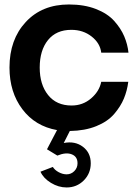

<svg xmlns="http://www.w3.org/2000/svg" viewBox="-20 -575 613 850"><path d="M296.9 -107.9Q346.7 -107.9 383.3 -139.4Q419.9 -170.9 428.2 -212.9H547.9Q543 -173.8 528.6 -138.9Q514.2 -104 485.6 -70.6Q457 -37.1 406.5 -16.6Q356 3.9 289.1 4.9L262.2 58.1Q312 48.3 346.9 74.7Q381.8 101.1 381.8 147.9Q381.8 192.9 350.8 223.9Q319.8 254.9 274.9 254.9Q238.8 254.9 205.3 234.4Q171.9 213.9 159.2 185.1L213.9 164.1Q222.7 178.2 240.2 187.5Q257.8 196.8 274.9 196.8Q294.9 196.8 309.1 182.4Q323.2 168 323.2 147.9Q323.2 118.2 297.6 108.2Q272 98.1 233.9 113.8L188 85.9L231.9 2L232.9 1Q135.7 -16.1 78.9 -91.6Q22 -167 22 -275.9Q22 -399.9 94 -477.5Q166 -555.2 285.2 -555.2Q353 -555.2 404.5 -535.2Q456.1 -515.1 485.6 -482.2Q515.1 -449.2 530 -414.1Q544.9 -378.9 548.8 -341.8H428.2Q423.3 -383.8 385.7 -413.3Q348.1 -442.9 295.9 -442.9Q229 -442.9 192.4 -397.5Q155.8 -352.1 155.8 -275.9Q155.8 -200.7 192.9 -154.3Q230 -107.9 296.9 -107.9Z"/></svg>

Font: Oakes Grotesk
Style: SemiBold
Weight: 600
Designer: Samuel Oakes
Foundry: Samuel Oakes
Version: Version 1.0 | wf-rip DC20170320